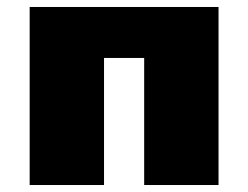

<svg xmlns="http://www.w3.org/2000/svg" viewBox="-20 -530 709 550"><path d="M65 0V-510H606V0H393V-364H278V0Z"/></svg>

Font: Saira Expanded ExtraBold
Style: Regular
Weight: 800
Width: 7
Designer: Hector Gatti with collaboration of the Omnibus-Type team
Foundry: Omnibus-Type
Version: Version 1.101